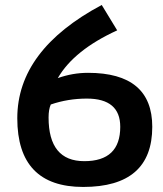

<svg xmlns="http://www.w3.org/2000/svg" viewBox="-20 -739 650 764"><path d="M48.8 -268.6Q48.8 -540 384.8 -719.2L446.3 -618.2Q274.4 -539.6 210 -428.2Q269 -449.2 330.1 -449.2Q585.9 -449.2 585.9 -234.4Q585.9 4.9 311 4.9Q48.8 4.9 48.8 -268.6ZM315.4 -97.7Q458.5 -97.7 458.5 -234.4Q458.5 -346.7 325.7 -346.7Q250.5 -346.7 182.1 -323.2Q173.3 -303.7 173.3 -271.5Q173.3 -97.7 315.4 -97.7Z"/></svg>

Font: Voltera
Style: Bold
Weight: 700
Designer: Bernd Montag
Version: Version 1.301